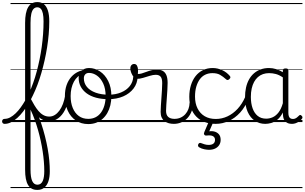

<svg xmlns="http://www.w3.org/2000/svg" viewBox="-101 -1172 2923 1843"><path d="M-57 17Q-69 17 -75 9.5Q-81 2 -81 -7Q-81 -16 -75 -23.5Q-69 -31 -57 -31Q-29 -31 -2.5 -45.5Q24 -60 49.5 -84.5Q75 -109 98 -141Q121 -173 141.5 -208.5Q162 -244 179 -280Q199 -325 217.5 -376.5Q236 -428 251 -484Q266 -540 278.5 -600Q291 -660 299.5 -721.5Q308 -783 312.5 -845Q317 -907 317 -967Q317 -980 325 -986.5Q333 -993 344 -993Q355 -993 363.5 -986Q372 -979 372 -967Q372 -906 366.5 -843Q361 -780 351 -717Q341 -654 327 -592Q313 -530 296 -471Q279 -412 258.5 -358Q238 -304 215 -257Q196 -216 172 -176.5Q148 -137 121.5 -102Q95 -67 65.5 -40.5Q36 -14 5.5 1.5Q-25 17 -57 17ZM258 651Q227 651 205 639.5Q183 628 168.5 604Q154 580 147 543.5Q140 507 140 456V-952Q140 -1053 169 -1102.5Q198 -1152 257 -1152Q296 -1152 321 -1131.5Q346 -1111 359 -1070Q372 -1029 372 -967Q372 -955 363.5 -948.5Q355 -942 344 -942Q333 -942 325 -948.5Q317 -955 317 -967Q317 -1013 310.5 -1043Q304 -1073 290.5 -1087.5Q277 -1102 257 -1102Q236 -1102 221.5 -1087Q207 -1072 199.5 -1039.5Q192 -1007 192 -952V-226Q223 -169 248.5 -109Q274 -49 294.5 12.5Q315 74 330.5 135Q346 196 356.5 254.5Q367 313 372 367.5Q377 422 377 471Q377 527 364 567Q351 607 324.5 629Q298 651 258 651ZM258 601Q276 601 289 591.5Q302 582 309.5 564.5Q317 547 320.5 523.5Q324 500 324 471Q324 426 320 378Q316 330 308.5 280.5Q301 231 290 180Q279 129 264.5 78Q250 27 232 -23Q214 -73 192 -120V456Q192 531 208.5 566Q225 601 258 601ZM0 623H438V633H0ZM0 -20H438V0H0ZM0 -505H438V-500H0ZM0 -1143H438V-1133H0Z M372 -8Q340 -8 314.5 -19.5Q289 -31 268.5 -50.5Q248 -70 231.5 -95Q215 -120 201 -147Q187 -174 174 -199Q170 -209 174 -217Q178 -225 184 -228.5Q190 -232 192 -228Q210 -194 228.5 -163Q247 -132 268 -107Q289 -82 315 -67.5Q341 -53 372 -53Q400 -53 424.5 -68Q449 -83 469 -110Q489 -137 503 -174Q517 -211 524 -254Q525 -263 534 -264Q543 -265 551 -261Q559 -257 558 -248Q551 -173 524 -119Q497 -65 457.5 -36.5Q418 -8 372 -8ZM438 623V633ZM438 -20V0ZM438 -505V-500ZM438 -1143V-1133Z M746 19Q678 19 627 -15.5Q576 -50 549 -110.5Q522 -171 522 -250Q522 -308 538 -354.5Q554 -401 584.5 -435Q615 -469 658 -487Q701 -505 755 -505Q763 -505 765.5 -498Q768 -491 765.5 -483.5Q763 -476 754 -476Q722 -476 694.5 -465.5Q667 -455 645 -435Q623 -415 608 -387Q593 -359 585 -324.5Q577 -290 577 -250Q577 -185 597.5 -135.5Q618 -86 655.5 -58.5Q693 -31 746 -31Q785 -31 816 -46.5Q847 -62 868.5 -91.5Q890 -121 901.5 -161.5Q913 -202 913 -250Q913 -321 889.5 -371Q866 -421 829.5 -446.5Q793 -472 754 -472Q742 -472 735.5 -479Q729 -486 729 -495.5Q729 -505 735.5 -512Q742 -519 754 -519Q809 -519 858 -487Q907 -455 937.5 -394.5Q968 -334 968 -250Q968 -202 958 -161Q948 -120 929 -87Q910 -54 882.5 -30Q855 -6 821 6.5Q787 19 746 19ZM438 623H1039V633H438ZM438 -20H1039V0H438ZM438 -505H1039V-500H438ZM438 -1143H1039V-1133H438Z M939 -220Q875 -220 822 -234Q769 -248 731.5 -275.5Q694 -303 674 -340.5Q654 -378 654 -425Q654 -445 661 -462.5Q668 -480 681.5 -492.5Q695 -505 712.5 -512Q730 -519 753 -519Q765 -519 771.5 -512Q778 -505 778 -495.5Q778 -486 772 -479Q766 -472 753 -472Q730 -472 717 -458Q704 -444 704 -420Q704 -373 733.5 -337.5Q763 -302 817 -282.5Q871 -263 942 -263Q1009 -263 1061.5 -285Q1114 -307 1144.5 -345.5Q1175 -384 1178 -434Q1179 -445 1189.5 -448Q1200 -451 1210.5 -448Q1221 -445 1220 -434Q1218 -371 1181 -322.5Q1144 -274 1082 -247Q1020 -220 939 -220ZM1039 623H1064V633H1039ZM1039 -20H1064V0H1039ZM1039 -505H1064V-500H1039ZM1039 -1143H1064V-1133H1039Z M1568 17Q1543 17 1520 11Q1497 5 1479 -8.5Q1461 -22 1451 -44Q1441 -66 1441 -97Q1441 -124 1443.5 -159Q1446 -194 1448.5 -232.5Q1451 -271 1453.5 -307Q1456 -343 1456 -374Q1456 -419 1440.5 -436.5Q1425 -454 1394 -454Q1369 -454 1336.5 -444Q1304 -434 1272 -424.5Q1240 -415 1214 -415Q1198 -415 1183.5 -431.5Q1169 -448 1159.5 -471.5Q1150 -495 1150 -514Q1150 -527 1154 -536.5Q1158 -546 1166.5 -552Q1175 -558 1186 -558Q1206 -558 1215 -540Q1224 -522 1224 -497Q1224 -488 1223.5 -479Q1223 -470 1222 -462Q1239 -461 1259.5 -467Q1280 -473 1303.5 -482Q1327 -491 1352 -497.5Q1377 -504 1403 -504Q1439 -504 1462 -491Q1485 -478 1496.5 -449.5Q1508 -421 1508 -376Q1508 -345 1505.5 -308.5Q1503 -272 1500.5 -235Q1498 -198 1495.5 -165Q1493 -132 1493 -108Q1493 -68 1514 -49.5Q1535 -31 1574 -31Q1585 -31 1590 -23.5Q1595 -16 1594.5 -7Q1594 2 1587.5 9.5Q1581 17 1568 17ZM1064 623H1632V633H1064ZM1064 -20H1632V0H1064ZM1064 -505H1632V-500H1064ZM1064 -1143H1632V-1133H1064Z M1567 17Q1556 17 1550.5 9.5Q1545 2 1545.5 -7Q1546 -16 1553 -23.5Q1560 -31 1573 -31Q1606 -31 1632.5 -43Q1659 -55 1678 -76Q1697 -97 1707.5 -125Q1718 -153 1719 -186Q1720 -198 1729 -201.5Q1738 -205 1746.5 -201.5Q1755 -198 1754 -186Q1753 -142 1738.5 -104.5Q1724 -67 1699.5 -40Q1675 -13 1641 2Q1607 17 1567 17ZM1632 623V633ZM1632 -20V0ZM1632 -505V-500ZM1632 -1143V-1133Z M1970 17Q1852 17 1784 -52Q1716 -121 1716 -243Q1716 -303 1731.5 -353.5Q1747 -404 1776 -441Q1805 -478 1846.5 -498.5Q1888 -519 1941 -519Q1987 -519 2031 -499Q2075 -479 2106 -442Q2111 -435 2110.5 -428.5Q2110 -422 2101 -413Q2092 -404 2084 -404Q2076 -404 2070 -410Q2040 -437 2011.5 -453.5Q1983 -470 1938 -470Q1900 -470 1869 -455Q1838 -440 1816.5 -410.5Q1795 -381 1783 -339.5Q1771 -298 1771 -245Q1771 -179 1795.5 -130.5Q1820 -82 1864.5 -56Q1909 -30 1971 -30Q1981 -30 1987 -23Q1993 -16 1993 -6.5Q1993 3 1987.5 10Q1982 17 1970 17ZM1632 623H2167V633H1632ZM1632 -20H2167V0H1632ZM1632 -505H2167V-500H1632ZM1632 -1143H2167V-1133H1632Z M1969 17Q1960 17 1955.5 10Q1951 3 1951 -6.5Q1951 -16 1956 -23Q1961 -30 1970 -30Q2029 -30 2082.5 -55Q2136 -80 2179.5 -127Q2223 -174 2252 -240Q2256 -249 2265 -248Q2274 -247 2280.5 -240.5Q2287 -234 2283 -224Q2253 -145 2204 -91.5Q2155 -38 2094.5 -10.5Q2034 17 1969 17ZM2167 623V633ZM2167 -20V0ZM2167 -505V-500ZM2167 -1143V-1133Z M1904 266Q1888 266 1861 261Q1834 256 1809 241Q1801 235 1800 227.5Q1799 220 1803 211Q1808 203 1814.5 200.5Q1821 198 1830 202Q1845 208 1863.5 213.5Q1882 219 1902 219Q1932 219 1947.5 206.5Q1963 194 1963 170Q1963 147 1944 135.5Q1925 124 1883 129Q1875 130 1870 128.5Q1865 127 1861 122Q1856 115 1856.5 109Q1857 103 1861 94L1903 -4H1948L1899 108L1882 94Q1919 83 1949.5 89Q1980 95 1998.5 115Q2017 135 2017 170Q2017 199 2003 220.5Q1989 242 1964 254Q1939 266 1904 266Z M2445 17Q2390 17 2346 -12Q2302 -41 2276.5 -98Q2251 -155 2251 -238Q2251 -288 2260.5 -331Q2270 -374 2289 -408.5Q2308 -443 2336 -467.5Q2364 -492 2400.5 -505.5Q2437 -519 2481 -519Q2515 -519 2548 -509Q2581 -499 2614 -479V-495Q2614 -506 2620.5 -510.5Q2627 -515 2641 -515Q2655 -515 2661 -510.5Q2667 -506 2667 -496V-91Q2667 -70 2671.5 -56.5Q2676 -43 2686 -36.5Q2696 -30 2711 -30Q2721 -30 2730.5 -33.5Q2740 -37 2749.5 -44.5Q2759 -52 2770 -63Q2775 -69 2781.5 -68.5Q2788 -68 2794 -61Q2801 -55 2802 -48Q2803 -41 2799 -34Q2788 -19 2772 -7.5Q2756 4 2738 10.5Q2720 17 2702 17Q2681 17 2665.5 11.5Q2650 6 2638.5 -5.5Q2627 -17 2621.5 -33.5Q2616 -50 2615 -72Q2615 -76 2614.5 -81.5Q2614 -87 2614 -92Q2591 -47 2562 -23.5Q2533 0 2502.5 8.5Q2472 17 2445 17ZM2307 -242Q2307 -180 2323.5 -133Q2340 -86 2372.5 -59.5Q2405 -33 2454 -33Q2486 -33 2516.5 -46.5Q2547 -60 2572.5 -92.5Q2598 -125 2614 -181V-429Q2579 -453 2547 -461.5Q2515 -470 2482 -470Q2450 -470 2423 -460.5Q2396 -451 2374.5 -432Q2353 -413 2338 -385.5Q2323 -358 2315 -322Q2307 -286 2307 -242ZM2167 623H2802V633H2167ZM2167 -20H2802V0H2167ZM2167 -505H2802V-500H2167ZM2167 -1143H2802V-1133H2167Z"/></svg>

Font: Playwrite CL Guides
Style: Regular
Weight: 400
Designer: Veronika Burian, José Scaglione
Foundry: TypeTogether
Version: Version 1.003